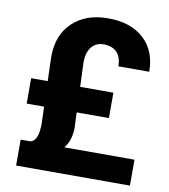

<svg xmlns="http://www.w3.org/2000/svg" viewBox="-81 -789 756 859"><g transform="rotate(10 297.0 -360.0)"><path d="M421.9 -281.2V-396.5H271L266.6 -507.3C266.6 -569.8 298.3 -602.1 341.3 -602.1C394 -602.1 423.3 -571.8 423.3 -516.6H563.5C563.5 -579.1 543.9 -628.9 504.4 -665.5C464.8 -702.1 410.6 -720.2 341.8 -720.2C274.4 -720.2 220.7 -701.2 180.7 -663.1C140.1 -625 120.1 -573.2 120.1 -507.3L123.5 -396.5H48.3V-281.2H127.4L129.9 -205.1C129.9 -152.8 118.2 -123.5 94.7 -117.7H49.8V0H566.9V-117.7H248C268.1 -141.6 278.3 -173.3 278.3 -213.4L275.4 -281.2Z"/></g></svg>

Font: Shabnam
Style: Bold
Weight: 700
Foundry: DejaVu fonts team - Redesigned by Saber Rastikerdar - Based on Vazir font
Version: Version 5.0.1